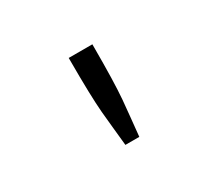

<svg xmlns="http://www.w3.org/2000/svg" viewBox="-65 -775 530 478"><g transform="rotate(-30 200.0 -536.0)"><path d="M166 -665H234Q234 -605 233 -569Q232 -533 230 -508.5Q228 -484 225.5 -461.5Q223 -439 220 -407H180Q177 -439 174.5 -461.5Q172 -484 170 -508Q168 -532 167 -568.5Q166 -605 166 -665Z"/></g></svg>

Font: Inconsolata Condensed
Style: Regular
Weight: 400
Width: 3
Monospace: yes
Designer: Raph Levien, Cyreal, Brenton Simpson
Foundry: Raph Levien, Cyreal, Google
Version: Version 3.000; ttfautohint (v1.8.2.53-6de2)